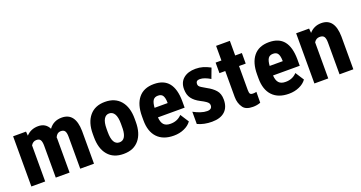

<svg xmlns="http://www.w3.org/2000/svg" viewBox="-38 -1222 3396 1805"><g transform="rotate(-20 1660.0 -319.0)"><path d="M179.7 -502 180.2 -499 183.1 -460.4Q230 -511.2 303.7 -511.2Q377.9 -511.2 410.2 -446.8Q456.1 -511.2 539.1 -511.2Q673.8 -511.2 677.2 -328.1V-3.4V0H674.3H543H539.6V-3.4V-318.4Q539.6 -360.4 527.3 -377.9Q515.6 -394.5 486.8 -394.5Q450.7 -394.5 432.1 -353L433.1 -338.4V-3.4V0H429.7H298.3H294.9V-3.4V-317.9Q294.9 -359.4 283.2 -377.4Q272 -395 242.7 -394.5Q209.5 -394.5 189 -360.8V-3.4V0H185.5H53.7H50.8V-3.4V-498.5V-502H53.7H176.8Z M900.4 -266.6V-234.9Q900.4 -106.4 972.2 -106.4Q1038.1 -106.4 1043.5 -212.9L1043.9 -266.6Q1043.9 -333 1024.4 -364.7Q1005.4 -395.5 971.2 -395.5Q938.5 -395.5 919.9 -364.7Q900.4 -333 900.4 -266.6ZM762.2 -235.4V-267.1Q762.2 -380.9 816.4 -445.8Q871.1 -511.2 971.2 -511.2Q1071.8 -511.2 1127 -445.8Q1181.6 -380.9 1181.2 -266.1V-234.4Q1181.2 -120.1 1127.4 -55.7Q1100.1 -23.4 1062 -6.8Q1022.9 9.3 972.2 9.3Q870.6 9.3 816.4 -55.7Q789.1 -87.9 775.6 -133.1Q762.2 -178.2 762.2 -235.4Z M1392.1 -298.8H1522.9V-307.6Q1522 -351.6 1507.8 -374Q1494.1 -395.5 1460.2 -395.5Q1426.3 -395.5 1410.9 -372.6Q1395.5 -349.6 1392.1 -298.8ZM1578.6 -11.7Q1532.2 9.3 1475.1 9.3Q1368.2 9.3 1310.8 -51.3Q1253.4 -111.8 1253.4 -224.1V-263.2Q1253.4 -381.8 1306.2 -446.3Q1358.9 -511.2 1460.9 -511.2Q1560.1 -511.2 1608.9 -450.2Q1657.2 -389.6 1658.2 -270.5V-207V-203.6H1655.3H1391.1Q1394.5 -153.3 1416 -129.9Q1438 -106 1483.9 -106.4Q1550.3 -106.4 1593.3 -150.4L1596.2 -153.3L1598.6 -149.9L1649.9 -70.3L1651.4 -68.4L1649.9 -66.9Q1637.7 -49.8 1619.9 -35.9Q1602.1 -22 1578.6 -11.7Z M1999 -244.1Q2030.3 -209.5 2030.3 -149.4Q2030.3 -72.8 1985.4 -31.7Q1962.9 -11.2 1930.7 -1Q1898.4 9.3 1856 9.3Q1777.3 9.3 1714.8 -19.5L1712.9 -20.5V-22.9V-136.7V-143.1L1718.3 -140.1Q1747.1 -124 1782.2 -112.3Q1816.9 -100.6 1847.2 -100.6Q1896.5 -100.6 1896.5 -141.1Q1896.5 -151.9 1891.1 -161.6Q1885.7 -171.4 1868.7 -183.1Q1851.6 -195.3 1816.9 -212.9Q1765.1 -239.7 1738.8 -275.4Q1711.9 -311 1711.9 -369.1Q1711.9 -437 1756.8 -474.6Q1801.8 -512.2 1877.9 -512.2Q1917.5 -512.2 1952.1 -502Q1986.3 -491.7 2022 -472.7L2024.4 -471.2L2023.4 -468.3L1988.3 -375L1986.8 -370.6L1982.9 -373Q1958.5 -387.7 1932.6 -397.5Q1906.7 -407.2 1882.8 -407.2Q1843.8 -407.2 1843.3 -373.5Q1843.3 -361.8 1848.1 -353.5Q1853 -344.7 1869.6 -334Q1886.2 -322.8 1918.9 -304.7Q1968.8 -278.3 1999 -244.1Z M2272.5 -502H2336.4H2339.4V-498.5V-399.9V-396.5H2336.4H2272.5V-156.2Q2272.5 -128.9 2279.8 -118.2Q2287.1 -108.4 2308.1 -108.4Q2308.1 -108.4 2308.6 -108.4Q2326.7 -108.4 2338.9 -111.8L2342.8 -112.8V-108.4L2341.8 -6.3V-4.4L2339.8 -3.4Q2305.7 9.3 2266.1 9.3Q2195.8 9.3 2168.5 -27.8Q2134.8 -73.2 2134.8 -137.2V-396.5H2079.6H2076.7V-399.9V-498.5V-502H2079.6H2134.8V-648.4H2272.5Z M2543.5 -298.8H2674.3V-307.6Q2673.3 -351.6 2659.2 -374Q2645.5 -395.5 2611.6 -395.5Q2577.6 -395.5 2562.3 -372.6Q2546.9 -349.6 2543.5 -298.8ZM2730 -11.7Q2683.6 9.3 2626.5 9.3Q2519.5 9.3 2462.2 -51.3Q2404.8 -111.8 2404.8 -224.1V-263.2Q2404.8 -381.8 2457.5 -446.3Q2510.3 -511.2 2612.3 -511.2Q2711.4 -511.2 2760.3 -450.2Q2808.6 -389.6 2809.6 -270.5V-207V-203.6H2806.6H2542.5Q2545.9 -153.3 2567.4 -129.9Q2589.4 -106 2635.3 -106.4Q2701.7 -106.4 2744.6 -150.4L2747.6 -153.3L2750 -149.9L2801.3 -70.3L2802.7 -68.4L2801.3 -66.9Q2789.1 -49.8 2771.2 -35.9Q2753.4 -22 2730 -11.7Z M3012.2 -502V-499L3015.6 -457.5Q3063 -511.2 3135.7 -511.2Q3268.6 -511.2 3272 -329.1V-3.4V0H3269H3137.2H3133.8V-3.4V-317.9Q3133.8 -358.9 3121.1 -377.4Q3108.4 -395 3076.7 -394.5Q3041.5 -394.5 3021 -360.8V-3.4V0H3017.6H2885.7H2882.3V-3.4V-498.5V-502H2885.7H3009.3Z"/></g></svg>

Font: MAUL Condensed Bold
Style: Condensed Bold
Weight: 700
Designer: MAUL
Version: Version 1.0; 2020; ttfautohint (v1.8.3)